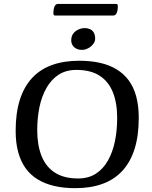

<svg xmlns="http://www.w3.org/2000/svg" viewBox="-20 -969 793 1002"><path d="M372.1 13Q312.7 13 263.6 1.6Q214.5 -9.8 176.8 -32.8Q139 -55.7 113.5 -91.2Q88.1 -126.7 74.9 -175.2Q61.7 -223.7 61.7 -286.1Q61.7 -379.1 83.4 -447.6Q105 -516 147.1 -561.6Q189.1 -607.1 251.1 -629.6Q313 -652 394 -652Q453.5 -652 502.4 -640.9Q551.4 -629.9 589.1 -606.7Q626.9 -583.6 652.5 -548.4Q678.1 -513.3 691.1 -464.8Q704.1 -416.3 704.1 -353.9Q704.1 -260.9 682.5 -192.3Q660.9 -123.6 618.8 -77.8Q576.8 -31.9 514.8 -9.4Q452.8 13 372.1 13ZM387.4 -37.6Q441.5 -37.6 480.1 -62.4Q518.6 -87.3 543.5 -131.4Q568.3 -175.5 579.9 -232.5Q591.5 -289.4 591.5 -353.4Q591.5 -432.2 568.8 -488.2Q546.1 -544.2 499.4 -574.2Q452.6 -604.2 378.5 -604.2Q324.6 -604.2 286.1 -579.2Q247.6 -554.2 222.6 -510.2Q197.5 -466.3 185.9 -409.8Q174.3 -353.3 174.3 -289.4Q174.3 -211 197.1 -154.5Q219.8 -97.9 267 -67.8Q314.3 -37.6 387.4 -37.6ZM407.9 -708.7Q390.8 -708.7 378.4 -715.2Q365.9 -721.6 358.8 -733Q351.7 -744.4 351.7 -758Q351.7 -779.3 362 -793.3Q372.4 -807.4 389.1 -814.9Q405.8 -822.4 423.2 -822.4Q437 -822.4 449.3 -817.1Q461.5 -811.8 469 -799.8Q476.6 -787.8 476.6 -767.1Q476.6 -752.5 466.1 -738.8Q455.7 -725.2 439.7 -717Q423.8 -708.7 407.9 -708.7ZM268.1 -888Q263.2 -888 260.9 -890.4Q258.6 -892.9 258.6 -902.3Q258.6 -920.3 264.3 -934.4Q270.1 -948.5 282.5 -948.5H585.4Q590.6 -948.5 592.8 -946.1Q594.9 -943.6 594.9 -934.3Q594.9 -915.5 589.2 -901.8Q583.4 -888 571 -888Z"/></svg>

Font: Briem Hand Thin
Style: Regular
Weight: 100
Designer: Gunnlaugur SE Briem, Eben Sorkin
Foundry: Sorkin Type Co.
Version: Version 1.003